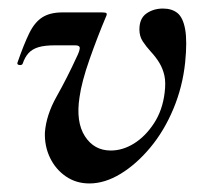

<svg xmlns="http://www.w3.org/2000/svg" viewBox="-20 -416 488 449"><path d="M189 13Q158 13 134 -3.5Q110 -20 97 -47Q84 -74 85 -106Q88 -147 112.5 -190.5Q137 -234 159 -282Q166 -296 166.5 -303Q167 -310 156 -310H108Q84 -310 69.5 -305.5Q55 -301 46.5 -291.5Q38 -282 33 -267Q31 -263 25 -264Q19 -265 21 -270Q36 -313 48.5 -338.5Q61 -364 79 -375.5Q97 -387 126 -387H219Q227 -387 229 -385Q231 -383 227 -375Q208 -330 189.5 -277.5Q171 -225 166 -189Q157 -131 178.5 -97.5Q200 -64 239 -64Q267 -64 293.5 -80.5Q320 -97 340 -127.5Q360 -158 365 -199Q368 -223 364.5 -239Q361 -255 353 -268.5Q345 -282 332 -296Q322 -307 314 -319Q306 -331 306 -347Q306 -373 322.5 -384.5Q339 -396 361 -396Q382 -396 395 -385.5Q408 -375 413 -347.5Q418 -320 413 -270Q407 -213 385.5 -161.5Q364 -110 331.5 -71Q299 -32 262 -9.5Q225 13 189 13Z"/></svg>

Font: Cormorant Infant Light
Style: Bold Italic
Weight: 700
Italic angle: -10°
Version: Version 4.001